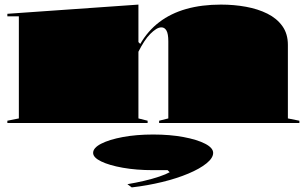

<svg xmlns="http://www.w3.org/2000/svg" viewBox="-20 -535 1332 835"><path d="M1282 -10V0H672V-10L712 -20V-355Q712 -388 704 -402Q696 -416 682 -416Q671 -416 659 -408.5Q647 -401 633.5 -387.5Q620 -374 607 -354Q594 -334 582 -310V-20L622 -10V0H12V-10L62 -20V-464H12V-475L582 -515V-352L590 -344Q623 -401 673 -439Q723 -477 790 -496Q857 -515 941 -515Q998 -515 1050 -505.5Q1102 -496 1143 -475.5Q1184 -455 1208 -421.5Q1232 -388 1232 -340V-20ZM553 280 534 266Q570 260 606.5 251.5Q643 243 672.5 233Q702 223 718 214L709 205H646Q573 205 514 194.5Q455 184 420 167Q385 150 385 130Q385 108 420 90Q455 72 514 61Q573 50 646 50Q719 50 778 61Q837 72 872 90Q907 108 907 130Q907 152 878 175.5Q849 199 799 220Q749 241 685.5 256.5Q622 272 553 280Z"/></svg>

Font: Kalnia Expanded
Style: Bold
Weight: 700
Width: 7
Designer: Frida Medrano
Foundry: Frida Medrano
Version: Version 1.105